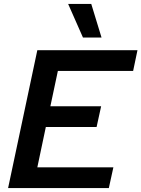

<svg xmlns="http://www.w3.org/2000/svg" viewBox="-20 -952 716 972"><path d="M21 0 169 -698H676L654 -593H273L235 -414H492L469 -309H212L169 -105H554L531 0ZM494 -762H400L325 -932H442Z"/></svg>

Font: Azeret Mono Thin Medium
Style: Italic
Weight: 500
Italic angle: -12°
Version: Version 1.002